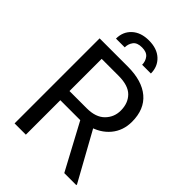

<svg xmlns="http://www.w3.org/2000/svg" viewBox="-259 -1022 1135 1135"><g transform="rotate(45 308.0 -454.5)"><path d="M82.5 -710.9H317.9Q437.5 -710.9 502.2 -656.2Q566.9 -601.6 566.9 -497.6Q566.9 -423.8 523.2 -371.1Q479.5 -318.4 402.3 -298.3L376 -288.1H154.8L153.8 -364.7H320.8Q396.5 -364.7 434.8 -403.6Q473.1 -442.4 473.1 -497.6Q473.1 -559.1 436.3 -596.4Q399.4 -633.8 317.9 -633.8H176.8V0H82.5ZM498 0 325.2 -322.3 423.3 -322.8 598.6 -5.9V0ZM443.8 -778.3H370.6Q370.6 -807.1 353.8 -828.9Q336.9 -850.6 297.9 -850.6Q257.8 -850.6 241.5 -828.9Q225.1 -807.1 225.1 -778.3H151.9Q151.9 -835.9 191.2 -872.3Q230.5 -908.7 297.9 -908.7Q365.7 -908.7 404.8 -872.3Q443.8 -835.9 443.8 -778.3Z"/></g></svg>

Font: RobotoDEMO
Style: Regular
Weight: 400
Designer: Christian Robertson
Foundry: Google
Version: Version 2.136